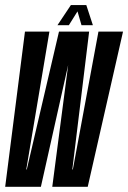

<svg xmlns="http://www.w3.org/2000/svg" viewBox="-33 -722 496 742"><path d="M-13 0 63.5 -600H158L68.5 -67H70.5L195 -600H311.5L246.5 -67H248.5L347.5 -600H442.5L306 0H169L230.5 -471L125 0ZM189 -624.5 241 -702.5H300.5L326 -624.5H282L266.5 -678L233 -624.5Z"/></svg>

Font: Anybody UltraCondensed Medium
Style: Italic
Weight: 500
Width: 1
Italic angle: -10°
Designer: Tyler Finck
Foundry: Etcetera Type Company
Version: Version 1.010; ttfautohint (v1.8.3) -l 8 -r 50 -G 200 -x 14 